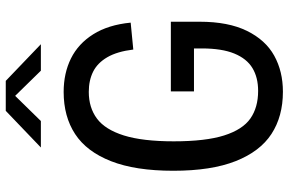

<svg xmlns="http://www.w3.org/2000/svg" viewBox="-186 -794 993 660"><g transform="rotate(-90 310.0 -464.5)"><path d="M564.8 -373.2V-273.8Q564.8 -175.7 533.4 -111.7Q502 -47.7 448 -17.8Q394 12 324.2 12Q239.5 12 179.1 -27.3Q118.7 -66.7 85.6 -150.5Q52.5 -234.3 52.5 -364.7Q52.5 -495 85.4 -578.8Q118.3 -662.7 178.6 -702.2Q238.8 -741.7 323.5 -741.7Q387.8 -741.7 438.7 -716.5Q489.5 -691.3 521.8 -639.8Q554.2 -588.3 561.7 -511.3L469.2 -502.3Q462.5 -557.7 442.8 -591.6Q423 -625.5 393.1 -640.4Q363.2 -655.3 323.7 -655.3Q269.5 -655.3 231.8 -627.2Q194.2 -599.2 173.9 -534.8Q153.7 -470.3 153.7 -363.3Q153.7 -253.8 173.9 -190.1Q194.2 -126.3 232.2 -99.8Q270.2 -73.2 327 -73.2Q373.2 -73.2 405.5 -92.7Q437.8 -112.2 455.4 -155Q473 -197.8 473 -266.8V-322.8L509.2 -293.7H325.3V-373.2ZM258.5 -940.7H361.5L487.5 -820H396.5L296.7 -922H323.3L223.5 -820H132.5Z"/></g></svg>

Font: Monaspace Neon Var ExtraLight
Style: Regular
Weight: 200
Designer: Riley Cran and the Lettermatic Team
Version: Version 1.200 (Monaspace Neon Var)